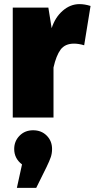

<svg xmlns="http://www.w3.org/2000/svg" viewBox="-20 -571 460 933"><path d="M420 -542 389 -351Q362 -359 340 -359Q296 -359 274.5 -330Q253 -301 240 -243V0H42V-534H215L231 -434Q248 -487 285 -519Q322 -551 366 -551Q392 -551 420 -542ZM233 153Q233 174 227 192Q221 210 206 241L156 342H62L87 228Q49 199 49 153Q49 115 75 88.5Q101 62 141 62Q181 62 207 88Q233 114 233 153Z"/></svg>

Font: Fira Sans Black
Style: Regular
Weight: 900
Designer: Carrois Corporate & Edenspiekermann AG
Foundry: Carrois Corporate GbR & Edenspiekermann AG
Version: Version 4.203